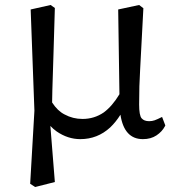

<svg xmlns="http://www.w3.org/2000/svg" viewBox="-20 -544 704 770"><path d="M553 14Q478 14 463 -84Q445 -55 422 -33Q371 14 302 14Q252 14 207 -17Q193 -27 182 -39L200 186L121 206L101 193L118 -100L103 -506L183 -524L200 -512Q198 -433 194.5 -327.5Q191 -222 190 -184Q190 -159 189 -133Q211 -99 239 -85Q272 -67 311 -67Q358 -67 396 -93Q430 -118 459 -166L454 -506L538 -524L555 -511Q545 -311 542 -265Q538 -202 538 -125Q538 -81 548 -69.5Q558 -58 578 -58Q590 -58 600 -61.5Q610 -65 630 -75L643 -41L641 -37Q630 -16 607.5 -1Q585 14 553 14Z"/></svg>

Font: Early Summer Mincho Screen
Style: Regular
Weight: 400
Designer: GuiWonder
Version: Version 1.002